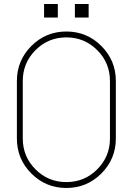

<svg xmlns="http://www.w3.org/2000/svg" viewBox="-20 -935 660 955"><path d="M352.5 -915H420.9V-847.7H352.5ZM199.2 -915H267.6V-847.7H199.2ZM556.2 -532.2V-246.1Q556.2 -144 484.1 -72Q412.1 0 310.1 0Q208 0 136 -72Q64 -144 64 -246.1V-532.2Q64 -634.3 136 -706.3Q208 -778.3 310.1 -778.3Q412.1 -778.3 484.1 -706.3Q556.2 -634.3 556.2 -532.2ZM93.3 -532.2V-246.1Q93.3 -156.2 156.5 -92.8Q219.7 -29.3 310.1 -29.3Q400.4 -29.3 463.6 -92.8Q526.9 -156.2 526.9 -246.1V-532.2Q526.9 -622.1 463.6 -685.5Q400.4 -749 310.1 -749Q219.7 -749 156.5 -685.5Q93.3 -622.1 93.3 -532.2Z"/></svg>

Font: Cherry
Style: Light
Weight: 300
Designer: Amin Abedi
Version: Version 1.00 ; ttfautohint (v1.6)